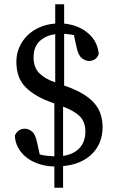

<svg xmlns="http://www.w3.org/2000/svg" viewBox="-20 -769 539 904"><path d="M277 -35Q326 -42 354 -71.5Q382 -101 382 -150Q382 -194 357 -220Q332 -246 277 -267ZM240 -608Q195 -602 166.5 -575Q138 -548 138 -499Q138 -452 164.5 -425Q191 -398 240 -381ZM286 -365Q337 -347 371 -326.5Q405 -306 425.5 -281.5Q446 -257 454.5 -229Q463 -201 463 -170Q463 -133 450.5 -101Q438 -69 414 -45Q390 -21 355.5 -6Q321 9 277 13V115H236V15Q197 14 163.5 3Q130 -8 105.5 -27Q81 -46 66 -72.5Q51 -99 50 -131Q65 -163 97 -163Q115 -163 131 -149.5Q147 -136 155 -97L167 -42Q185 -37 202 -35.5Q219 -34 236 -33V-282L225 -286Q145 -314 101 -358Q57 -402 57 -478Q57 -514 70.5 -545.5Q84 -577 108 -601Q132 -625 165.5 -640Q199 -655 240 -658V-749H282V-658Q350 -651 395 -612.5Q440 -574 445 -514Q438 -497 426 -489.5Q414 -482 399 -482Q382 -482 365 -495.5Q348 -509 340 -549L328 -604Q305 -608 282 -610V-366Z"/></svg>

Font: SourceSerifPro
Style: Book
Weight: 400
Designer: Frank Grießhammer
Foundry: Adobe Systems Incorporated
Version: Version 1.014;PS Version 1.0;hotconv 1.0.73;makeotf.lib2.5.5